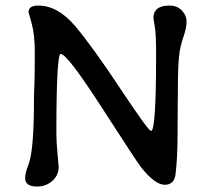

<svg xmlns="http://www.w3.org/2000/svg" viewBox="-20 -685 751 690"><path d="M531.2 -620.1Q531.2 -665 589.4 -665Q616.2 -665 633.3 -647.5Q650.4 -629.9 650.4 -606.9Q650.4 -584 638.7 -551Q627 -518.1 623 -479Q619.1 -439.9 619.1 -340.3L618.7 -319.8Q618.2 -299.3 618.2 -208.7Q618.2 -118.2 610.8 -58.6Q606.4 -21 571.8 -21Q537.1 -21 487.3 -83.5Q472.2 -102.5 346.9 -296.9Q221.7 -491.2 198.2 -491.2Q182.6 -491.2 182.6 -205.6Q182.6 -174.3 186.8 -131.1Q190.9 -87.9 190.9 -85Q190.9 -55.2 168 -34.9Q145 -14.6 113.3 -14.6Q70.3 -14.6 70.3 -44.9Q70.3 -63.5 82.5 -93.8Q102.1 -142.6 102.1 -330.6L102.5 -351.6L104 -394Q105 -436.5 105 -498.5Q105 -560.5 93.8 -600.8Q82.5 -641.1 82.5 -641.6Q82.5 -665 117.7 -665Q187.5 -665 250 -591.3Q312.5 -517.6 412.8 -366Q513.2 -214.4 522.9 -214.4Q541 -214.4 541 -488.8Q541 -562 536.1 -590.6Q531.2 -619.1 531.2 -620.1Z"/></svg>

Font: Averia Libre
Style: Regular
Weight: 400
Version: Version 1.002